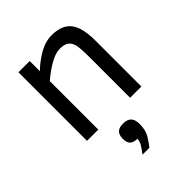

<svg xmlns="http://www.w3.org/2000/svg" viewBox="-223 -641 1014 1014"><g transform="rotate(-45 284.0 -134.0)"><path d="M404.8 0V-301.8Q404.8 -375 397.5 -399.4Q390.1 -423.8 373.5 -434.8Q356.9 -445.8 325.2 -445.8Q293 -445.8 250 -421.4Q207 -397 167 -361.8V0H83V-512.2H167V-436Q202.6 -471.7 250 -499.3Q297.4 -526.9 345.2 -526.9Q419.4 -526.9 454.1 -484.6Q488.8 -442.4 488.8 -341.8V0ZM238.8 258.8Q252.9 240.2 265.9 220.2Q278.8 200.2 278.8 180.2Q250 180.2 237.1 167.5Q224.1 154.8 224.1 126Q224.1 99.1 237.1 84.5Q250 69.8 281.7 69.8Q314 69.8 328.4 85.9Q342.8 102.1 342.8 133.8Q342.8 178.2 325.4 207.5Q308.1 236.8 290 258.8Z"/></g></svg>

Font: ClearSansRegular
Style: Regular
Weight: 400
Foundry: Intel Corporation
Version: Version 1.00